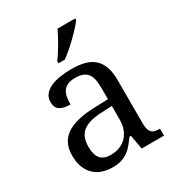

<svg xmlns="http://www.w3.org/2000/svg" viewBox="-184 -882 930 1008"><g transform="rotate(-30 281.5 -378.0)"><path d="M147 -145Q147 -98.1 166.7 -75Q186.5 -51.8 228 -51.8Q258.3 -51.8 283 -61.5Q307.6 -71.3 325 -89.4Q342.3 -107.4 351.6 -133.3Q360.8 -159.2 360.8 -190.9V-272L296.9 -269Q254.4 -267.1 225.8 -258.5Q197.3 -250 179.7 -234.6Q162.1 -219.2 154.5 -196.8Q147 -174.3 147 -145ZM268.1 -496.1Q239.3 -496.1 221.4 -488Q203.6 -480 193.6 -465.3Q183.6 -450.7 180.2 -430.7Q176.8 -410.6 176.8 -387.2Q135.3 -387.2 113.5 -401.4Q91.8 -415.5 91.8 -450.2Q91.8 -476.1 106 -494.1Q120.1 -512.2 144.8 -523.7Q169.4 -535.2 202.1 -540.5Q234.9 -545.9 272 -545.9Q317.9 -545.9 352.1 -536.9Q386.2 -527.8 409.2 -507.3Q432.1 -486.8 443.6 -453.9Q455.1 -420.9 455.1 -373V-113.8Q455.1 -92.8 458.5 -79.1Q461.9 -65.4 469.2 -57.1Q476.6 -48.8 488.5 -45.4Q500.5 -42 517.1 -42H520V0H384.8L369.1 -85.9H360.8Q345.2 -64.9 330.6 -47.4Q315.9 -29.8 298.3 -17.1Q280.8 -4.4 258.5 2.7Q236.3 9.8 205.1 9.8Q171.9 9.8 143.3 0.2Q114.7 -9.3 94 -29.1Q73.2 -48.8 61.5 -78.9Q49.8 -108.9 49.8 -149.9Q49.8 -229.5 106.4 -268.1Q163.1 -306.6 277.8 -310.1L360.8 -313V-373Q360.8 -399.9 357.9 -422.6Q355 -445.3 345.2 -461.7Q335.4 -478 317.1 -487.1Q298.8 -496.1 268.1 -496.1ZM230 -619.1Q241.2 -633.3 253.2 -651.9Q265.1 -670.4 276.6 -690.2Q288.1 -710 298.6 -729.7Q309.1 -749.5 316.9 -766.1H423.8V-755.9Q414.6 -742.7 396.5 -722.9Q378.4 -703.1 356.4 -681.6Q334.5 -660.2 311.3 -639.9Q288.1 -619.6 268.1 -606H230Z"/></g></svg>

Font: Noto Serif
Style: Regular
Weight: 400
Designer: Monotype Design team
Foundry: Monotype Imaging Inc.
Version: Version 1.02